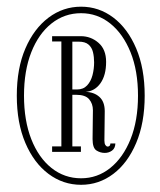

<svg xmlns="http://www.w3.org/2000/svg" viewBox="-20 -726 468 560"><path d="M216.5 -187Q164 -187 121.5 -218.8Q79 -250.5 54 -309Q29 -367.5 29 -447Q29 -526.5 54 -584.5Q79 -642.5 121.5 -674.5Q164 -706.5 216.5 -706.5Q268.5 -706.5 310.5 -674.8Q352.5 -643 377.2 -584.8Q402 -526.5 402 -447Q402 -367.5 377.2 -309Q352.5 -250.5 310.5 -218.8Q268.5 -187 216.5 -187ZM216.5 -206Q264 -206 301.5 -236Q339 -266 360.8 -320.2Q382.5 -374.5 382.5 -447Q382.5 -519.5 360.8 -573.5Q339 -627.5 301.5 -657.5Q264 -687.5 216.5 -687.5Q168 -687.5 130.2 -657.5Q92.5 -627.5 71.2 -573.5Q50 -519.5 50 -447Q50 -374.5 71.2 -320.2Q92.5 -266 130.2 -236Q168 -206 216.5 -206ZM285.5 -280Q272.5 -280 261.2 -287.2Q250 -294.5 250 -320.5Q250 -343 250.5 -364.2Q251 -385.5 251 -404.5Q251 -423.5 240 -436.5Q229 -449.5 202.5 -449.5H191V-299H216V-283H132V-299H159V-605H132V-620.5H215.5Q245 -620.5 267.2 -601.2Q289.5 -582 289.5 -545.5Q289.5 -506.5 273 -483.2Q256.5 -460 229.5 -458Q254 -457.5 269.8 -443.5Q285.5 -429.5 285.5 -401.5Q285.5 -378.5 285 -356.8Q284.5 -335 284.5 -316Q284.5 -307 287.5 -302.8Q290.5 -298.5 294 -298.5Q301.5 -298.5 302 -307.5H316.5Q316 -293.5 306.8 -286.8Q297.5 -280 285.5 -280ZM191 -465H204.5Q223 -465 234 -476.8Q245 -488.5 249.8 -506.8Q254.5 -525 254.5 -544Q254.5 -560 251.2 -573.8Q248 -587.5 238.2 -596Q228.5 -604.5 209.5 -604.5H191Z"/></svg>

Font: Imbue 48pt Light
Style: Regular
Weight: 300
Designer: Tyler Finck
Foundry: Etcetera Type Company
Version: Version 1.102